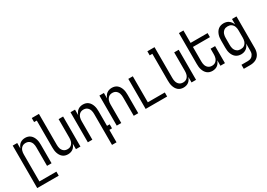

<svg xmlns="http://www.w3.org/2000/svg" viewBox="3 -1699 3994 2877"><g transform="rotate(-30 2000.0 -260.0)"><path d="M64 215V-520H142V-425Q150 -447 162.5 -467Q175 -487 193.5 -501Q212 -515 235 -521.5Q258 -528 281 -528Q306 -528 329.5 -521Q353 -514 372 -498Q391 -482 403.5 -461Q416 -440 423.5 -416.5Q431 -393 433.5 -368.5Q436 -344 436 -320V0H358V-320Q358 -337 356 -353.5Q354 -370 349 -385.5Q344 -401 334.5 -415Q325 -429 312 -439Q299 -449 283 -453.5Q267 -458 250 -458Q233 -458 217 -453.5Q201 -449 188 -439Q175 -429 165.5 -415Q156 -401 151 -385.5Q146 -370 144 -353.5Q142 -337 142 -320V145H436V215Z M719 8Q694 8 670.5 1Q647 -6 628 -22Q609 -38 596.5 -59Q584 -80 576.5 -103.5Q569 -127 566.5 -151.5Q564 -176 564 -200V-665H518V-735H642V-200Q642 -183 644 -166.5Q646 -150 651 -134.5Q656 -119 665.5 -105Q675 -91 688 -81Q701 -71 717 -66.5Q733 -62 750 -62Q767 -62 783 -66.5Q799 -71 812 -81Q825 -91 834.5 -105Q844 -119 849 -134.5Q854 -150 856 -166.5Q858 -183 858 -200V-520H936V0H858V-95Q850 -73 837.5 -53Q825 -33 806.5 -19Q788 -5 765 1.5Q742 8 719 8Z M1358 215V-320Q1358 -337 1356 -353.5Q1354 -370 1349 -385.5Q1344 -401 1334.5 -415Q1325 -429 1312 -439Q1299 -449 1283 -453.5Q1267 -458 1250 -458Q1233 -458 1217 -453.5Q1201 -449 1188 -439Q1175 -429 1165.5 -415Q1156 -401 1151 -385.5Q1146 -370 1144 -353.5Q1142 -337 1142 -320V0H1064V-520H1142V-425Q1150 -447 1162.5 -467Q1175 -487 1193.5 -501Q1212 -515 1235 -521.5Q1258 -528 1281 -528Q1306 -528 1329.5 -521Q1353 -514 1372 -498Q1391 -482 1403.5 -461Q1416 -440 1423.5 -416.5Q1431 -393 1433.5 -368.5Q1436 -344 1436 -320V-70H1482V0H1436V215Z M1564 0V-520H1642V-425Q1650 -447 1662.5 -467Q1675 -487 1693.5 -501Q1712 -515 1735 -521.5Q1758 -528 1781 -528Q1806 -528 1829.5 -521Q1853 -514 1872 -498Q1891 -482 1903.5 -461Q1916 -440 1923.5 -416.5Q1931 -393 1933.5 -368.5Q1936 -344 1936 -320V0H1858V-320Q1858 -337 1856 -353.5Q1854 -370 1849 -385.5Q1844 -401 1834.5 -415Q1825 -429 1812 -439Q1799 -449 1783 -453.5Q1767 -458 1750 -458Q1733 -458 1717 -453.5Q1701 -449 1688 -439Q1675 -429 1665.5 -415Q1656 -401 1651 -385.5Q1646 -370 1644 -353.5Q1642 -337 1642 -320V0Z M2064 0V-520H2142V-70H2436V0Z M2719 8Q2694 8 2670.5 1Q2647 -6 2628 -22Q2609 -38 2596.5 -59Q2584 -80 2576.5 -103.5Q2569 -127 2566.5 -151.5Q2564 -176 2564 -200V-665H2518V-735H2642V-200Q2642 -183 2644 -166.5Q2646 -150 2651 -134.5Q2656 -119 2665.5 -105Q2675 -91 2688 -81Q2701 -71 2717 -66.5Q2733 -62 2750 -62Q2767 -62 2783 -66.5Q2799 -71 2812 -81Q2825 -91 2834.5 -105Q2844 -119 2849 -134.5Q2854 -150 2856 -166.5Q2858 -183 2858 -200V-520H2936V0H2858V-95Q2850 -73 2837.5 -53Q2825 -33 2806.5 -19Q2788 -5 2765 1.5Q2742 8 2719 8Z M3219 8Q3194 8 3170.5 1Q3147 -6 3128 -22Q3109 -38 3096.5 -59Q3084 -80 3076.5 -103.5Q3069 -127 3066.5 -151.5Q3064 -176 3064 -200V-735H3142V-520H3436V-450H3142V-200Q3142 -183 3144 -166.5Q3146 -150 3151 -134.5Q3156 -119 3165.5 -105Q3175 -91 3188 -81Q3201 -71 3217 -66.5Q3233 -62 3250 -62Q3267 -62 3283 -66.5Q3299 -71 3312 -81Q3325 -91 3334.5 -105Q3344 -119 3349 -134.5Q3354 -150 3356 -166.5Q3358 -183 3358 -200V-295H3436V0H3358V-95Q3350 -73 3337.5 -53Q3325 -33 3306.5 -19Q3288 -5 3265 1.5Q3242 8 3219 8Z M3638 215V145H3746Q3762 145 3777.5 142Q3793 139 3806.5 131.5Q3820 124 3830.5 112Q3841 100 3847.5 86Q3854 72 3856 56.5Q3858 41 3858 25V-96Q3850 -73 3836.5 -53Q3823 -33 3804 -19Q3785 -5 3762 1.5Q3739 8 3715 8Q3690 8 3666 1Q3642 -6 3622.5 -21.5Q3603 -37 3590 -58Q3577 -79 3569 -102.5Q3561 -126 3558.5 -150.5Q3556 -175 3556 -200V-320Q3556 -345 3558.5 -369.5Q3561 -394 3569 -417.5Q3577 -441 3590 -462Q3603 -483 3622.5 -498.5Q3642 -514 3666 -521Q3690 -528 3715 -528Q3739 -528 3762 -521.5Q3785 -515 3804 -501Q3823 -487 3836.5 -467Q3850 -447 3858 -424V-520H3936V25Q3936 51 3931.5 76Q3927 101 3916 124Q3905 147 3886.5 165.5Q3868 184 3845 195Q3822 206 3797 210.5Q3772 215 3746 215ZM3746 -62Q3763 -62 3779.5 -66Q3796 -70 3809.5 -80Q3823 -90 3833 -104Q3843 -118 3848.5 -134Q3854 -150 3856 -166.5Q3858 -183 3858 -200V-320Q3858 -337 3856 -353.5Q3854 -370 3848.5 -386Q3843 -402 3833 -416Q3823 -430 3809.5 -440Q3796 -450 3779.5 -454Q3763 -458 3746 -458Q3729 -458 3712.5 -454Q3696 -450 3682.5 -440Q3669 -430 3659 -416Q3649 -402 3643.5 -386Q3638 -370 3636 -353.5Q3634 -337 3634 -320V-200Q3634 -183 3636 -166.5Q3638 -150 3643.5 -134Q3649 -118 3659 -104Q3669 -90 3682.5 -80Q3696 -70 3712.5 -66Q3729 -62 3746 -62Z"/></g></svg>

Font: Iosevka srxl
Style: Regular
Weight: 400
Monospace: yes
Designer: Belleve Invis
Foundry: Belleve Invis
Version: Version 33.0.1; ttfautohint (v1.8.3)